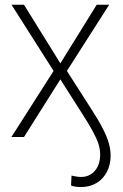

<svg xmlns="http://www.w3.org/2000/svg" viewBox="-20 -563 504 789"><path d="M312.5 205.6Q301.3 205.6 290.5 204.1Q279.8 202.6 272 199.2L273.9 158.7Q283.2 161.1 294.2 162.6Q305.2 164.1 313.5 164.1Q348.1 164.1 369.9 138.9Q391.6 113.8 391.6 71.3Q391.6 51.3 385 29.8Q378.4 8.3 362.5 -21.2Q346.7 -50.8 318.8 -94.2L228 -236.8L78.6 0H26.9L200.2 -271.5L27.3 -543.5H78.6L228 -302.7L377.4 -543.5H428.7L254.9 -271.5L355 -115.2Q384.8 -69.3 402.1 -35.4Q419.4 -1.5 427 24.9Q434.6 51.3 434.6 76.2Q434.6 113.8 419.2 143.3Q403.8 172.9 376.5 189.2Q349.1 205.6 312.5 205.6Z"/></svg>

Font: Inter 18pt ExtraLight
Style: Regular
Weight: 250
Designer: Rasmus Andersson
Foundry: rsms
Version: Version 4.001;git-66647c0bb